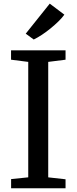

<svg xmlns="http://www.w3.org/2000/svg" viewBox="-20 -1014 413 1034"><path d="M132.1 -59V-680.7L39.5 -692.5V-743H333V-692.5L239.7 -680.7V-58.9L333 -48.5V0H39.8V-49.5ZM162.1 -801.4H161.3L118.6 -832.7L247.9 -994.4L326.6 -935.1Q314.8 -918.4 295.4 -899.4Q275.9 -880.3 252.9 -861.5Q229.8 -842.6 206.1 -826.9Q182.3 -811.3 162.1 -801.4Z"/></svg>

Font: Merriweather 7pt Light
Style: Regular
Weight: 300
Designer: Eben Sorkin
Foundry: Eben Sorkin
Version: Version 2.200;gftools[0.9.31]